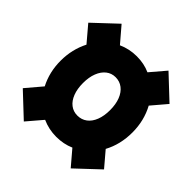

<svg xmlns="http://www.w3.org/2000/svg" viewBox="-201 -862 1051 1051"><g transform="rotate(45 325.0 -336.5)"><path d="M11 -83 89 -175Q51 -248 51 -336Q51 -424 89 -498L11 -590L144 -715L221 -625Q272 -648 329 -648Q386 -648 432 -627L507 -715L640 -590L566 -503Q607 -427 607 -336Q607 -243 567 -169L640 -83L507 42L433 -45Q385 -24 329 -24Q271 -24 220 -47L144 42ZM328 -188Q360 -188 384 -206Q408 -224 421 -257.5Q434 -291 434 -336Q434 -381 421 -414.5Q408 -448 384 -466.5Q360 -485 328 -485Q297 -485 273.5 -466.5Q250 -448 237 -414.5Q224 -381 224 -336Q224 -291 237 -257.5Q250 -224 273.5 -206Q297 -188 328 -188Z"/></g></svg>

Font: Azeret Mono Black
Style: Regular
Weight: 900
Designer: Martin Vácha
Foundry: Displaay
Version: Version 1.000; Glyphs 3.0.3, build 3074